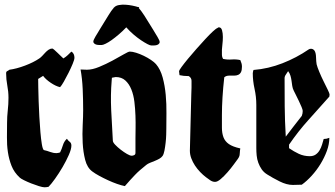

<svg xmlns="http://www.w3.org/2000/svg" viewBox="-20 -784 1424 815"><path d="M202 -578Q204 -578 210.5 -572.5Q217 -567 224.5 -559.5Q232 -552 239 -545.5Q246 -539 249 -536Q259 -542 267 -549.5Q275 -557 283 -565Q290 -561 293 -554Q296 -547 296 -539Q296 -531 288.5 -513Q281 -495 271 -475Q261 -455 251 -437.5Q241 -420 235 -414Q217 -418 195.5 -432.5Q174 -447 163 -462L142 -449Q142 -438 142.5 -412.5Q143 -387 144 -355Q145 -323 147 -288Q149 -253 151.5 -223.5Q154 -194 157.5 -172.5Q161 -151 166 -147Q180 -144 193 -139Q206 -134 220 -134Q224 -134 227.5 -135Q231 -136 235 -137Q242 -151 247 -167.5Q252 -184 264 -195Q269 -187 276 -182Q283 -177 283 -166Q283 -151 272 -126Q261 -101 245.5 -74.5Q230 -48 213.5 -25Q197 -2 186 9Q176 11 169 11Q161 11 145 6Q129 1 112.5 -5.5Q96 -12 82 -19Q68 -26 64 -30Q40 -52 29 -80Q18 -108 13.5 -138.5Q9 -169 9.5 -201Q10 -233 10 -263Q10 -289 13 -315.5Q16 -342 16 -369Q16 -395 11 -421Q6 -447 6 -473Q6 -480 10.5 -482Q15 -484 20 -488Q50 -492 86 -505.5Q122 -519 147 -536Q153 -540 159.5 -547Q166 -554 172.5 -561Q179 -568 186.5 -573Q194 -578 202 -578Z M531 -565Q542 -565 558 -560Q574 -555 590.5 -547Q607 -539 621 -529.5Q635 -520 642 -512Q661 -490 670.5 -455Q680 -420 683.5 -381Q687 -342 686.5 -303.5Q686 -265 686 -237Q686 -228 685.5 -211.5Q685 -195 683 -177.5Q681 -160 678 -144.5Q675 -129 670 -122Q665 -115 656 -110Q647 -105 637 -101Q627 -97 617 -93Q607 -89 601 -84Q586 -72 574.5 -62Q563 -52 553 -41.5Q543 -31 532.5 -19.5Q522 -8 510 6Q495 3 476.5 -3.5Q458 -10 438.5 -19Q419 -28 401.5 -37.5Q384 -47 372 -56Q350 -72 341.5 -105.5Q333 -139 331 -177Q329 -215 331 -253Q333 -291 333 -316Q333 -361 331 -406Q329 -451 322 -489L349 -488Q372 -488 401 -500Q430 -512 457 -526.5Q484 -541 504.5 -553Q525 -565 531 -565ZM454 -441Q449 -382 452 -316.5Q455 -251 459 -187Q459 -180 469 -169.5Q479 -159 492.5 -148.5Q506 -138 519 -130.5Q532 -123 539 -123Q544 -123 549.5 -125.5Q555 -128 555 -135V-197Q555 -213 555.5 -238.5Q556 -264 555 -293Q554 -322 550.5 -351.5Q547 -381 537.5 -404.5Q528 -428 512 -442.5Q496 -457 471 -457L455 -454ZM463 -752H464Q471 -760 484.5 -762.5Q498 -765 513 -764Q528 -763 542.5 -760Q557 -757 566 -754H571L569 -750Q579 -739 593 -717.5Q607 -696 630 -658Q636 -647 642 -638Q648 -629 654 -617Q660 -606 656.5 -600.5Q653 -595 646.5 -593Q640 -591 632.5 -591Q625 -591 622 -591Q617 -591 605.5 -597Q594 -603 579 -613Q564 -623 547.5 -637Q531 -651 516 -668Q501 -652 484.5 -638Q468 -624 454 -614Q440 -604 428.5 -598.5Q417 -593 412 -593Q409 -593 401.5 -593Q394 -593 387.5 -595Q381 -597 377.5 -602.5Q374 -608 380 -619Q386 -631 392 -640Q398 -649 404 -660Q427 -697 440 -718.5Q453 -740 463 -751Z M903 -665Q906 -668 909 -668Q919 -668 922.5 -655.5Q926 -643 926 -627Q926 -611 924 -595Q922 -579 922 -573Q922 -564 922 -553Q922 -542 927 -534Q945 -530 963.5 -531.5Q982 -533 1000 -529Q1003 -522 1005 -515.5Q1007 -509 1007 -501Q1007 -486 1003 -478Q999 -470 991.5 -466.5Q984 -463 974 -463Q964 -463 953 -463Q940 -463 932 -456Q927 -412 924.5 -371.5Q922 -331 922 -295Q922 -265 922 -242Q922 -219 928.5 -201.5Q935 -184 951.5 -172.5Q968 -161 1000 -154Q998 -142 998 -135.5Q998 -129 997 -125Q996 -121 994.5 -117.5Q993 -114 990 -110Q984 -102 972 -85.5Q960 -69 945.5 -52.5Q931 -36 917 -24Q903 -12 893 -12Q882 -12 872 -19Q862 -26 854 -32Q842 -41 829.5 -54Q817 -67 807.5 -81.5Q798 -96 792 -112Q786 -128 786 -144L792 -383Q793 -398 793 -412.5Q793 -427 793 -441Q793 -454 781 -461Q759 -461 742 -465Q742 -470 741 -473.5Q740 -477 740 -482Q740 -485 750.5 -499.5Q761 -514 777.5 -534Q794 -554 813.5 -576Q833 -598 851 -617.5Q869 -637 883 -650Q897 -663 903 -665Z M1300 -577Q1309 -577 1315 -569Q1321 -560 1321.5 -541Q1322 -522 1324 -511Q1327 -499 1335.5 -478.5Q1344 -458 1354 -438Q1364 -418 1371.5 -402.5Q1379 -387 1379 -383L1378 -374Q1333 -323 1289.5 -275Q1246 -227 1207 -170V-155Q1227 -141 1248.5 -131Q1270 -121 1295 -121Q1310 -121 1320 -128Q1330 -135 1336.5 -146Q1343 -157 1347 -170Q1351 -183 1354 -194Q1366 -194 1378 -199Q1378 -172 1367.5 -143.5Q1357 -115 1340.5 -88Q1324 -61 1303 -38Q1282 -15 1261 0L1223 1Q1197 1 1167 -14Q1137 -29 1115 -43Q1100 -52 1091 -65Q1082 -78 1076.5 -93Q1071 -108 1069.5 -124Q1068 -140 1068 -155V-339Q1068 -373 1060.5 -407Q1053 -441 1053 -473Q1053 -476 1054 -480Q1055 -484 1056 -487Q1119 -492 1179 -515.5Q1239 -539 1290 -574Q1294 -577 1300 -577ZM1188 -452Q1188 -394 1188.5 -333.5Q1189 -273 1193 -204Q1206 -221 1225.5 -246.5Q1245 -272 1261 -292Q1263 -297 1264 -302.5Q1265 -308 1265 -313Q1265 -318 1260 -330Q1255 -342 1248.5 -355.5Q1242 -369 1236 -381Q1230 -393 1227 -399Q1222 -409 1220.5 -419.5Q1219 -430 1217.5 -441Q1216 -452 1213 -462.5Q1210 -473 1203 -482Q1199 -475 1193.5 -467.5Q1188 -460 1188 -452Z"/></svg>

Font: CAT Schmalfette Thannhaeuser
Style: Regular
Weight: 700
Designer: Peter Wiegel nach Herbert Thanhaeuser 1939/40
Foundry: CAT-Fonts, Peter Wiegel
Version: Version 1.000